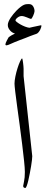

<svg xmlns="http://www.w3.org/2000/svg" viewBox="-20 -926 231 950"><path d="M139.6 -153.3Q139.6 -147.9 138.2 -134.3Q136.7 -120.6 133.8 -103.3Q130.9 -85.9 127.2 -66.9Q123.5 -47.9 119.9 -32.2Q116.2 -16.6 112.3 -6.3Q108.4 3.9 105.5 3.9Q94.7 3.9 94.7 -6.3Q94.7 -9.8 98.9 -28.1Q103 -46.4 103 -75.2Q103 -93.3 99.1 -130.1Q95.2 -167 89.6 -212.6Q84 -258.3 77.4 -307.4Q70.8 -356.4 64.9 -398.9Q59.1 -441.4 55.4 -472.4Q51.8 -503.4 51.8 -512.2Q51.8 -526.9 56.2 -548.1Q60.5 -569.3 66.7 -588.6Q72.8 -607.9 79.3 -622.1Q85.9 -636.2 89.4 -637.2Q90.8 -635.3 92 -628.9Q93.3 -622.6 94.2 -614.7Q95.2 -606.9 95.9 -598.9Q96.7 -590.8 96.7 -585.9V-549.3ZM185.1 -797.9Q185.1 -795.9 183.3 -790Q181.6 -784.2 178.5 -778.1Q175.3 -772 170.4 -766.1Q165.5 -760.3 159.7 -758.3Q155.8 -756.8 147.7 -754.2Q139.6 -751.5 128.9 -747.3Q118.2 -743.2 105.2 -737.8Q92.3 -732.4 79.1 -728Q47.4 -715.8 32.5 -708.7Q17.6 -701.7 12.2 -701.7Q6.8 -701.7 6.8 -707Q6.8 -709.5 8.8 -714.4Q10.7 -719.2 13.4 -724.4Q16.1 -729.5 18.8 -734.4Q21.5 -739.3 22.5 -741.2Q24.4 -743.2 28.6 -745.8Q32.7 -748.5 37.6 -751.5Q42.5 -754.4 47.1 -756.3Q51.8 -758.3 54.2 -759.8Q48.8 -761.2 42.7 -764.6Q36.6 -768.1 31.5 -773.4Q26.4 -778.8 22.5 -785.9Q18.6 -793 18.6 -802.2Q18.6 -810.1 22.5 -819.3Q26.4 -828.6 32.5 -837.9Q38.6 -847.2 46.1 -856.2Q53.7 -865.2 61 -873Q73.2 -885.3 82.3 -892.1Q91.3 -898.9 98.1 -901.9Q105 -904.8 110.8 -905.3Q116.7 -905.8 123 -905.8Q137.2 -905.8 144 -894.5Q150.9 -883.3 150.9 -870.6Q150.9 -867.2 148.9 -860.8Q147 -854.5 144 -847.9Q141.1 -841.3 138.2 -836.9Q135.3 -832.5 133.3 -832.5Q130.9 -832.5 125.7 -834.7Q120.6 -836.9 114 -839.6Q107.4 -842.3 100.3 -844.5Q93.3 -846.7 87.4 -846.7Q76.7 -846.7 66.7 -838.9Q56.6 -831.1 56.6 -824.2Q56.6 -822.3 63.7 -816.7Q70.8 -811 81.5 -804.9Q92.3 -798.8 104.2 -794.2Q116.2 -789.6 125.5 -788.6Q133.3 -790.5 142.3 -792.5Q151.4 -794.4 159.4 -796.1Q167.5 -797.9 173.3 -799.1Q179.2 -800.3 181.2 -800.8Q182.6 -800.8 183.8 -800.5Q185.1 -800.3 185.1 -797.9Z"/></svg>

Font: Accordance
Style: Italic
Weight: 400
Italic angle: -11°
Version: Version 1.2 (build January 31, 2020) Miklal Software Solutio